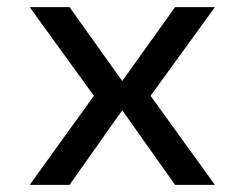

<svg xmlns="http://www.w3.org/2000/svg" viewBox="-20 -520 690 540"><path d="M63.5 0 244 -250.5 63.5 -500H175.5L326 -289H321.5L472.5 -500H584.5L403.5 -250.5L584.5 0H472.5L321.5 -213H326L175.5 0Z"/></svg>

Font: Trispace Thin
Style: Regular
Weight: 400
Version: Version 1.210